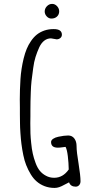

<svg xmlns="http://www.w3.org/2000/svg" viewBox="-20 -924 477 971"><path d="M239.7 -830.1Q257.3 -830.1 268.3 -840.3Q279.3 -850.6 279.3 -866.7Q279.3 -881.3 268.6 -892.8Q257.8 -904.3 243.7 -904.3Q228.5 -904.3 217.3 -892.6Q206.1 -880.9 206.1 -865.7Q206.1 -852.1 216.3 -841.1Q226.6 -830.1 239.7 -830.1ZM362.8 20Q373.5 20 380.4 12.2Q387.2 4.4 387.2 -7.3Q387.2 -35.2 377.4 -96.2Q367.2 -155.8 367.2 -185.5Q367.2 -208.5 356 -223.6Q344.7 -238.8 324.7 -238.8Q304.7 -238.8 274.9 -232.4Q258.8 -229 248.5 -221.9Q238.3 -214.8 238.3 -205.6Q238.3 -177.2 272.5 -177.2Q282.2 -177.2 295.9 -179.2L311.5 -181.2Q318.8 -168.5 323 -134.3Q327.1 -100.1 327.6 -66.9Q298.3 -24.9 253.9 -24.9Q231 -24.9 212.4 -35.2Q193.8 -44.9 181.2 -60.5Q168.5 -76.2 159.7 -100.6Q150.9 -124 145.8 -147.2Q140.6 -170.4 137.7 -200.7Q134.8 -228 134 -249.5Q133.3 -271 133.3 -301.3Q133.3 -322.3 133.8 -335.9V-363.3Q133.8 -412.6 135.7 -458Q136.7 -488.8 139.4 -514.2Q142.1 -539.6 147.9 -579.6Q151.9 -610.8 159.7 -635.7Q167.5 -660.6 178.7 -685.1Q189 -707 204.1 -718.5Q219.2 -730 237.8 -730Q241.7 -730 252.4 -727.5Q263.2 -725.1 266.6 -725.1Q277.3 -725.1 285.2 -731.7Q293 -738.3 293 -748.5Q293 -776.9 251.5 -776.9Q225.6 -776.9 204.1 -769.5Q182.1 -761.7 166 -748.8Q149.9 -735.8 136.7 -716.3Q123.5 -697.3 115 -676.5Q106.4 -655.8 99.6 -628.4Q86.9 -576.2 83.5 -523.9Q80.1 -468.8 80.1 -420.9Q80.1 -397.9 80.6 -381.3V-347.2Q80.6 -314.9 81.1 -302.2Q81.1 -282.2 83.3 -250.7Q85.4 -219.2 88.4 -196.3Q91.8 -168.9 97.9 -139.4Q104 -109.9 112.3 -89.4Q122.1 -64.5 135.7 -42.2Q149.4 -20 165 -6.8Q182.6 8.8 205.8 17.6Q229 26.4 255.9 26.4Q267.6 26.4 279.3 22.5Q291 18.6 307.6 9.3Q325.2 -0.5 329.6 -2V-1Q337.4 20 362.8 20Z"/></svg>

Font: Amatica SC
Style: Bold
Weight: 400
Designer: Vernon Adams, Ben Nathan
Foundry: newtypography
Version: Version 2.000